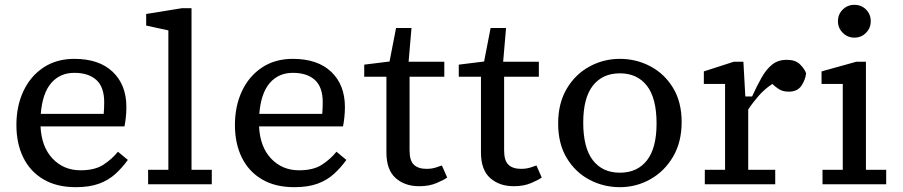

<svg xmlns="http://www.w3.org/2000/svg" viewBox="-20 -764 3742 796"><path d="M288 -462Q229 -462 192.5 -420Q156 -378 149 -292H410Q411 -306 411.5 -317Q412 -328 412 -340Q412 -403 379.5 -432.5Q347 -462 288 -462ZM294 12Q215 12 160 -20.5Q105 -53 76.5 -111Q48 -169 48 -246Q48 -324 77 -386Q106 -448 160 -484Q214 -520 288 -520Q391 -520 447.5 -466Q504 -412 504 -320Q504 -299 501.5 -276Q499 -253 496 -240H148Q152 -155 198 -106.5Q244 -58 314 -58Q373 -58 408.5 -81Q444 -104 469 -135L510 -101Q487 -69 458.5 -43Q430 -17 390.5 -2.5Q351 12 294 12Z M594 0V-60H678V-638L586 -658V-706L734 -730H774V-60H858V0Z M1194 -462Q1135 -462 1098.5 -420Q1062 -378 1055 -292H1316Q1317 -306 1317.5 -317Q1318 -328 1318 -340Q1318 -403 1285.5 -432.5Q1253 -462 1194 -462ZM1200 12Q1121 12 1066 -20.5Q1011 -53 982.5 -111Q954 -169 954 -246Q954 -324 983 -386Q1012 -448 1066 -484Q1120 -520 1194 -520Q1297 -520 1353.5 -466Q1410 -412 1410 -320Q1410 -299 1407.5 -276Q1405 -253 1402 -240H1054Q1058 -155 1104 -106.5Q1150 -58 1220 -58Q1279 -58 1314.5 -81Q1350 -104 1375 -135L1416 -101Q1393 -69 1364.5 -43Q1336 -17 1296.5 -2.5Q1257 12 1200 12Z M1718 8Q1658 8 1620 -26Q1582 -60 1582 -132V-446H1490V-496L1595 -509L1622 -648H1686L1674 -508H1822V-446H1678V-140Q1678 -98 1696 -81Q1714 -64 1748 -64Q1769 -64 1785.5 -69Q1802 -74 1812 -78L1834 -28Q1822 -19 1791 -5.5Q1760 8 1718 8Z M2110 8Q2050 8 2012 -26Q1974 -60 1974 -132V-446H1882V-496L1987 -509L2014 -648H2078L2066 -508H2214V-446H2070V-140Q2070 -98 2088 -81Q2106 -64 2140 -64Q2161 -64 2177.5 -69Q2194 -74 2204 -78L2226 -28Q2214 -19 2183 -5.5Q2152 8 2110 8Z M2550 12Q2482 12 2423.5 -19Q2365 -50 2329.5 -109Q2294 -168 2294 -252Q2294 -336 2329.5 -396Q2365 -456 2423.5 -488Q2482 -520 2550 -520Q2618 -520 2676.5 -489Q2735 -458 2770.5 -399.5Q2806 -341 2806 -258Q2806 -175 2770.5 -114.5Q2735 -54 2676.5 -21Q2618 12 2550 12ZM2550 -48Q2622 -48 2662 -99Q2702 -150 2702 -252Q2702 -357 2662 -408.5Q2622 -460 2550 -460Q2478 -460 2438 -409Q2398 -358 2398 -256Q2398 -151 2438 -99.5Q2478 -48 2550 -48Z M2902 0V-60H2986V-416H2898V-468L3022 -508H3062L3070 -364H3098Q3118 -408 3137.5 -442.5Q3157 -477 3181.5 -496.5Q3206 -516 3242 -516Q3278 -516 3297 -497Q3316 -478 3322 -460Q3319 -433 3302.5 -408.5Q3286 -384 3250 -384Q3226 -384 3210 -394Q3194 -404 3182 -416Q3150 -395 3125.5 -367Q3101 -339 3082 -310V-60H3194V0Z M3390 0V-60H3474V-416H3386V-468L3530 -508H3570V-60H3654V0ZM3522 -608Q3494 -608 3474 -628Q3454 -648 3454 -676Q3454 -705 3474 -724.5Q3494 -744 3522 -744Q3551 -744 3570.5 -724.5Q3590 -705 3590 -676Q3590 -648 3570.5 -628Q3551 -608 3522 -608Z"/></svg>

Font: Source Serif 4 Caption
Style: Regular
Weight: 400
Designer: Frank Grießhammer
Foundry: Adobe Systems Incorporated
Version: Version 4.004;hotconv 1.0.117;makeotfexe 2.5.65602